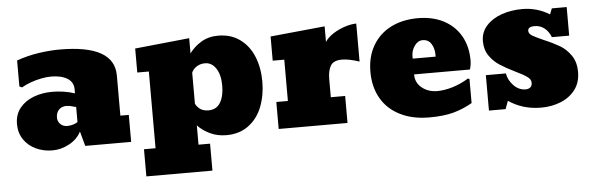

<svg xmlns="http://www.w3.org/2000/svg" viewBox="-47 -690 3239 1042"><g transform="rotate(-5 1572.0 -169.5)"><path d="M217.8 8.8Q168 8.8 127.4 -10.7Q86.4 -29.8 62 -65.9Q37.6 -102.1 37.6 -149.9Q37.6 -201.7 66.4 -237.8Q95.2 -272.9 141.8 -290.5Q188.5 -308.1 242.7 -308.1Q306.6 -308.1 365.7 -289.1V-311Q365.7 -350.1 332.8 -370.6Q299.8 -391.1 243.7 -391.1Q219.7 -391.1 189.9 -385.3Q160.2 -379.4 131.8 -369.1Q103.5 -358.9 82.5 -346.2L68.4 -352.1V-494.1Q127.4 -515.1 189 -524.2Q250.5 -533.2 303.7 -533.2Q600.6 -533.2 600.6 -366.2V-147H646.5V0H396.5L374.5 -80.1Q353.5 -39.1 309.1 -15.1Q264.6 8.8 217.8 8.8ZM309.6 -116.2Q325.7 -116.2 342.5 -121.6Q359.4 -127 365.7 -132.8V-214.8Q358.4 -215.8 342.3 -220.7Q325.7 -225.1 313.5 -225.1Q287.6 -225.1 272.2 -209Q256.8 -192.9 256.8 -166Q256.8 -146 271.2 -131.1Q285.6 -116.2 309.6 -116.2Z M1072.3 193.8H712.4V45.9H775.4V-372.1H712.4V-502.9L1009.3 -533.2V-450.2Q1034.2 -484.9 1073.7 -509Q1113.3 -533.2 1166.5 -533.2Q1236.3 -533.2 1285.6 -497.1Q1335 -460.9 1359.6 -399.9Q1384.3 -338.9 1384.3 -264.2Q1384.3 -189.9 1359.9 -127Q1335.4 -64.9 1285.9 -28.1Q1236.3 8.8 1165.5 8.8Q1116.2 8.8 1075.9 -10.5Q1035.6 -29.8 1009.3 -58.1V46.9H1072.3ZM1079.6 -133.8Q1123.5 -133.8 1144.5 -168.9Q1165.5 -204.1 1165.5 -261.2Q1165.5 -319.8 1142.6 -355Q1119.6 -390.1 1082.5 -390.1Q1057.6 -390.1 1037.6 -377.7Q1017.6 -365.2 1009.3 -345.2V-175.8Q1031.2 -133.8 1079.6 -133.8Z M1825.2 0H1450.2V-147H1513.2V-372.1H1450.2V-503.9L1747.1 -533.2V-448.2Q1762.7 -472.7 1793 -491.9Q1823.2 -511.2 1857.7 -522.2Q1892.1 -533.2 1919.4 -533.2V-326.2Q1862.3 -345.2 1825.2 -345.2Q1778.3 -345.2 1762.7 -318.1Q1747.1 -291 1747.1 -247.1V-147H1825.2Z M2270 8.8Q2179.2 8.8 2112.3 -24.9Q2044.9 -58.1 2009 -120.1Q1973.1 -182.1 1973.1 -265.1Q1973.1 -347.2 2008.3 -407.7Q2043 -467.8 2106.4 -500.5Q2169.9 -533.2 2255.4 -533.2Q2334 -533.2 2394 -502.4Q2454.1 -471.2 2487.1 -414.1Q2520 -356.9 2520 -280.8Q2520 -254.4 2512.2 -231H2208Q2208 -185.1 2242.7 -157.5Q2277.3 -129.9 2326.2 -129.9Q2363.3 -129.9 2407.7 -142.8Q2452.1 -155.8 2497.1 -183.1L2505.4 -180.2V-48.8Q2455.1 -20 2402.1 -5.6Q2349.1 8.8 2270 8.8ZM2208 -331.1V-316.9H2333V-327.1Q2333 -361.8 2317.1 -387Q2301.3 -412.1 2270 -412.1Q2244.1 -412.1 2226.1 -386.5Q2208 -360.8 2208 -331.1Z M2879.9 8.8Q2779.8 8.8 2702.6 -43.9L2686.5 0H2595.7V-192.9H2704.6Q2710.9 -155.8 2739.3 -126.5Q2767.6 -97.2 2804.7 -97.2Q2818.8 -97.2 2829.3 -105Q2839.8 -112.8 2839.8 -130.9Q2839.8 -148.9 2819.3 -163.6Q2798.3 -178.7 2756.8 -198.2Q2706.5 -223.1 2674.8 -243.7Q2642.6 -264.2 2619.1 -297.6Q2595.7 -331.1 2595.7 -377.9Q2595.7 -426.3 2627.4 -461.9Q2659.2 -497.1 2710.9 -515.1Q2762.7 -533.2 2823.7 -533.2Q2903.3 -533.2 2971.7 -491.2L2983.9 -522.9H3064.9V-367.2H2970.7Q2958.5 -398.9 2935.5 -417Q2912.6 -435.1 2881.8 -435.1Q2845.7 -435.1 2845.7 -412.1Q2846.2 -396.5 2864.7 -385.3Q2883.3 -374.5 2924.8 -356Q2950.7 -345.2 2972.2 -334.5Q2993.7 -323.7 3010.7 -314Q3044.9 -293.9 3070.3 -257.6Q3095.7 -221.2 3095.7 -167Q3095.7 -109.4 3065.9 -70.3Q3036.1 -30.8 2986.8 -11Q2937.5 8.8 2879.9 8.8Z"/></g></svg>

Font: Angkor
Style: Regular
Weight: 400
Designer: Danh Hong
Foundry: Danh Hong
Version: Version 8.000; ttfautohint (v1.8.3)